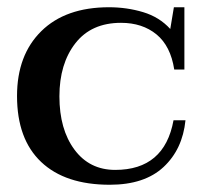

<svg xmlns="http://www.w3.org/2000/svg" viewBox="-20 -500 568 530"><path d="M27 -235Q27 -348 94 -414Q161 -480 281 -480Q330 -480 375 -466.5Q420 -453 450 -420L460 -480H489V-308H461Q451 -373 412 -405Q373 -437 314 -437Q232 -437 188 -380.5Q144 -324 144 -234Q144 -143 185.5 -87Q227 -31 298 -31Q434 -31 459 -168H492Q484 -88 431.5 -39Q379 10 283 10Q160 10 93.5 -53Q27 -116 27 -235Z"/></svg>

Font: Taviraj Medium
Style: Regular
Weight: 500
Designer: Katatrad Team
Foundry: CadsonDemak
Version: Version 1.001